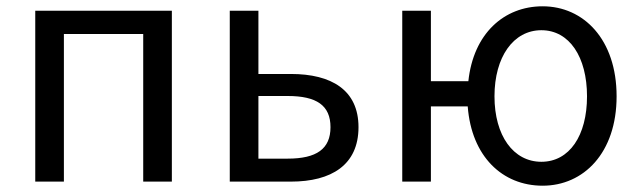

<svg xmlns="http://www.w3.org/2000/svg" viewBox="-20 -577 2030 610"><path d="M92 0H183V-469H435V0H526V-543H92Z M710 0H904C1033 0 1119 -53 1119 -173C1119 -291 1033 -342 904 -342H801V-543H710ZM801 -73V-272H894C986 -272 1030 -242 1030 -173C1030 -104 986 -73 894 -73Z M1700 -63C1611 -63 1551 -146 1551 -271C1551 -396 1611 -481 1700 -481C1789 -481 1845 -396 1845 -271C1845 -146 1789 -63 1700 -63ZM1349 -319V-543H1258V0H1349V-239H1466C1478 -80 1576 13 1704 13C1834 13 1939 -91 1939 -271C1939 -452 1834 -557 1704 -557C1581 -557 1484 -470 1468 -319Z"/></svg>

Font: Noto Sans CJK TC Regular
Style: Regular
Weight: 400
Designer: Ryoko NISHIZUKA (kana & ideographs); Paul D. Hunt (Latin, Greek & Cyrillic); Wenlong ZHANG (bopomofo); Sandoll Communica
Foundry: Adobe Systems Incorporated
Version: Version 1.001;PS 1.001;hotconv 1.0.78;makeotf.lib2.5.61930